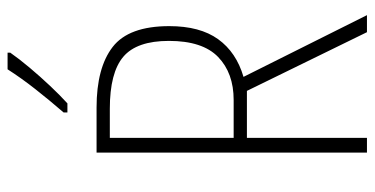

<svg xmlns="http://www.w3.org/2000/svg" viewBox="-261 -728 989 507"><g transform="rotate(-90 233.5 -474.5)"><path d="M203 -714Q308 -714 363 -671.5Q418 -629 418 -522Q418 -441 383.5 -393Q349 -345 284 -326L447 0H402L247 -317H123V0H84V-714ZM200 -679H123V-352H223Q294 -352 336.5 -393Q379 -434 379 -523Q379 -608 337 -643.5Q295 -679 200 -679ZM348 -942Q332 -919 308.5 -891Q285 -863 260 -836.5Q235 -810 214 -791H190V-801Q222 -838 251.5 -875.5Q281 -913 304 -949H348Z"/></g></svg>

Font: Noto Sans Lao UI Cond ExtLt
Style: Regular
Weight: 200
Width: 3
Designer: Monotype Design Team
Foundry: Monotype Imaging Inc.
Version: Version 2.000; ttfautohint (v1.8.4.7-5d5b)